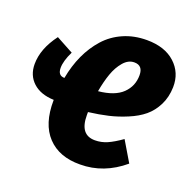

<svg xmlns="http://www.w3.org/2000/svg" viewBox="-105 -653 776 776"><g transform="rotate(20 283.0 -265.5)"><path d="M399.9 -547.9Q477.1 -547.9 521.2 -507.6Q565.4 -467.3 564 -404.8Q563 -361.8 545.7 -327.4Q528.3 -293 501.7 -271Q475.1 -249 436 -232.7Q397 -216.3 359.1 -207.5Q321.3 -198.7 274.9 -192.9V-179.2Q274.9 -95.2 339.8 -95.2Q367.2 -95.2 392.3 -106.2Q417.5 -117.2 451.2 -141.1L502.9 -54.2Q418.5 17.1 316.9 17.1Q227.1 18.1 176.8 -35.2Q126.5 -88.4 127.9 -189.9V-191.9Q70.8 -193.8 38.3 -223.6Q5.9 -253.4 5.9 -301.8Q5.9 -367.7 57.1 -436L130.9 -396Q109.9 -353 109.9 -323.2Q109.9 -290 138.2 -290Q148.4 -345.2 169.4 -390.9Q190.4 -436.5 222.2 -472.2Q253.9 -507.8 299.3 -527.8Q344.7 -547.9 399.9 -547.9ZM284.2 -286.1Q354 -293 387 -325Q419.9 -356.9 419.9 -403.8Q419.9 -445.8 382.8 -445.8Q356.9 -445.8 336.4 -421.9Q315.9 -397.9 304 -364Q292 -330.1 284.2 -286.1Z"/></g></svg>

Font: Fira Sans Compressed
Style: Bold Italic
Weight: 700
Width: 3
Italic angle: -8°
Designer: Carrois Corporate & Edenspiekermann AG
Foundry: Carrois Corporate GbR & Edenspiekermann AG
Version: Version 4.203;PS 004.203;hotconv 1.0.88;makeotf.lib2.5.64775